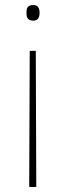

<svg xmlns="http://www.w3.org/2000/svg" viewBox="-20 -607 263 762"><path d="M137 -556C137 -573 132 -587 112 -587C88 -587 85 -573 85 -556C85 -540 88 -525 112 -525C132 -525 137 -540 137 -556ZM98 -405 96 135H124L122 -405Z"/></svg>

Font: Noto Sans Tamil UI Thin
Style: Regular
Weight: 100
Designer: Jelle Bosma - Monotype Design Team
Foundry: Monotype Imaging Inc.
Version: Version 2.004